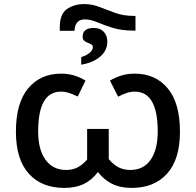

<svg xmlns="http://www.w3.org/2000/svg" viewBox="-20 -911 960 941"><path d="M394 -891Q432 -891 468.5 -876.5Q505 -862 545.5 -847.5Q586 -833 637 -833H644V-761H636Q575 -761 531 -775Q487 -789 455 -802.5Q423 -816 396 -816Q348 -816 345 -760H273V-778Q273 -842 308 -866.5Q343 -891 394 -891ZM440 -774Q471 -774 488.5 -755.5Q506 -737 506 -706Q506 -664 471.5 -634Q437 -604 378 -594V-631Q406 -640 420.5 -653Q435 -666 435 -679Q435 -689 427.5 -693.5Q420 -698 410 -701.5Q400 -705 392.5 -711.5Q385 -718 385 -731Q385 -774 440 -774ZM295 10Q184 10 121 -60Q58 -130 58 -266Q58 -406 118 -478Q178 -550 279 -550Q316 -550 345.5 -540.5Q375 -531 399 -516L361 -438Q338 -449 318 -455.5Q298 -462 279 -462Q167 -462 167 -267Q167 -177 203.5 -127.5Q240 -78 304 -78Q334 -78 358 -89.5Q382 -101 407 -129V-279H513V-131Q538 -102 563 -90Q588 -78 619 -78Q683 -78 718 -127.5Q753 -177 753 -267Q753 -462 640 -462Q621 -462 601 -455.5Q581 -449 559 -437L519 -516Q544 -531 573.5 -540.5Q603 -550 641 -550Q742 -550 802 -478Q862 -406 862 -266Q862 -130 799 -60Q736 10 625 10Q569 10 528.5 -10.5Q488 -31 460 -68Q431 -29 391 -9.5Q351 10 295 10Z"/></svg>

Font: Noto Sans Medium
Style: Regular
Weight: 500
Designer: Monotype Design Team
Foundry: Monotype Imaging Inc.
Version: Version 2.007